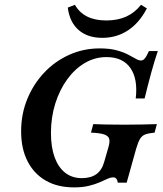

<svg xmlns="http://www.w3.org/2000/svg" viewBox="-20 -789 698 820"><path d="M296 11.3Q225.8 11.3 175.4 -17.7Q125 -46.8 97.6 -100.4Q70.2 -154 70.2 -228.2Q70.2 -301.6 96.4 -365.7Q122.6 -429.8 168.5 -478.6Q214.5 -527.4 275.4 -554.8Q336.3 -582.3 405.6 -582.3Q447.6 -582.3 476.6 -574.6Q505.6 -566.9 525.8 -556.5Q546 -546 559.3 -538.3Q572.6 -530.6 582.3 -530.6Q591.1 -530.6 598.8 -539.9Q606.5 -549.2 616.1 -571H654Q639.5 -528.2 625.8 -478.2Q612.1 -428.2 597.6 -368.5H559.7Q569.4 -452.4 536.7 -498.8Q504 -545.2 434.7 -545.2Q385.5 -545.2 342.7 -520.2Q300 -495.2 267.3 -450.4Q234.7 -405.6 216.1 -346.8Q197.6 -287.9 197.6 -221Q197.6 -160.5 213.3 -117.3Q229 -74.2 258.5 -51.2Q287.9 -28.2 329 -28.2Q367.7 -28.2 391.5 -45.2Q415.3 -62.1 425 -97.6L442.7 -158.9Q450 -183.1 446.4 -196Q442.7 -208.9 424.6 -214.9Q406.5 -221 368.5 -222.6L378.2 -258.9Q397.6 -258.1 431.5 -257.3Q465.3 -256.5 511.3 -256.5Q554 -256.5 587.5 -257.3Q621 -258.1 650 -258.9L640.3 -222.6Q613.7 -220.2 599.6 -214.5Q585.5 -208.9 577.4 -194.8Q569.4 -180.6 561.3 -153.2L521 -8.9H483.1Q481.5 -20.2 476.6 -25.8Q471.8 -31.5 463.7 -31.5Q452.4 -31.5 438.3 -25Q424.2 -18.5 404.8 -10.1Q385.5 -1.6 358.9 4.8Q332.3 11.3 296 11.3ZM416.9 -627.4Q354 -627.4 315.7 -660.9Q277.4 -694.4 269.4 -756.5L300 -768.5Q318.5 -735.5 352 -718.5Q385.5 -701.6 433.9 -701.6Q482.3 -701.6 519 -718.1Q555.6 -734.7 582.3 -768.5L607.3 -753.2Q575 -691.1 526.6 -659.3Q478.2 -627.4 416.9 -627.4Z"/></svg>

Font: Playfair 9pt
Style: Bold Italic
Weight: 700
Italic angle: -15.6°
Designer: Claus Eggers Sørensen
Foundry: Claus Eggers Sørensen
Version: Version 2.203